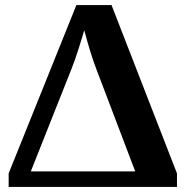

<svg xmlns="http://www.w3.org/2000/svg" viewBox="-20 -734 725 754"><path d="M14 0V-53L280 -714H418L675 -53V0ZM101 -61H511L359 -461Q346 -494 333.5 -535.5Q321 -577 311 -615Q301 -582 289 -543.5Q277 -505 261 -464Z"/></svg>

Font: Noto Serif
Style: Bold
Weight: 700
Designer: Monotype Design Team
Foundry: Monotype Imaging Inc.
Version: Version 2.014